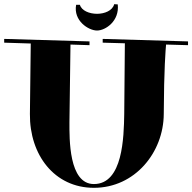

<svg xmlns="http://www.w3.org/2000/svg" viewBox="-22 -877 920 918"><path d="M-2 -673 125 -669 121 -332C119 -137 238 21 427 21C623 21 760 -148 761 -332C762 -549 770 -641 772 -664L877 -661V-679L469 -691V-673L575 -670L572 -332C570 -222 566 3 427 3C306 3 310 -215 310 -293L315 -664L406 -661V-679L-2 -691ZM342 -854C328 -778 401 -731 442 -731C482 -731 550 -776 541 -856L524 -857C516 -826 478 -811 442 -811C405 -811 368 -826 360 -854Z"/></svg>

Font: Purple Purse
Style: Regular
Weight: 400
Designer: Astigmatic (AOETI)
Foundry: Astigmatic (AOETI)
Version: Version 1.000